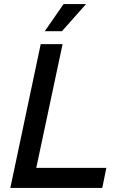

<svg xmlns="http://www.w3.org/2000/svg" viewBox="-20 -928 624 948"><path d="M31 0 181 -710H289L159 -99H505L485 0ZM201 -774 294 -908H405L286 -774Z"/></svg>

Font: Geist Medium
Style: Italic
Weight: 500
Italic angle: -12°
Designer: Basement.studio, Andrés Briganti, Mateo Zaragoza
Foundry: Basement.studio, Vercel, Andrés Briganti, Guido Ferreyra, Mateo Zaragoza
Version: Version 1.500; ttfautohint (v1.8.4.7-5d5b)